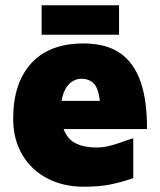

<svg xmlns="http://www.w3.org/2000/svg" viewBox="-20 -694 608 729"><path d="M299 15Q220 15 159 -17Q98 -49 64 -107.5Q30 -166 30 -244Q30 -378 98.5 -453.5Q167 -529 297 -529Q382 -529 435 -493Q488 -457 513.5 -384.5Q539 -312 538 -204H159L135 -311H382L363 -249Q362 -332 345.5 -363.5Q329 -395 288 -395Q269 -395 251 -382.5Q233 -370 222 -342.5Q211 -315 211 -269Q211 -204 242 -169Q273 -134 348 -134Q373 -134 399 -141Q425 -148 448 -156.5Q471 -165 486 -169V-18Q451 -5 406 5Q361 15 299 15ZM138 -562V-674H432V-562Z"/></svg>

Font: Maven Pro Black
Style: Regular
Weight: 900
Designer: Joe Prince
Foundry: Joe Prince
Version: Version 2.103